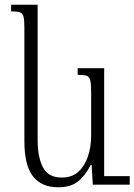

<svg xmlns="http://www.w3.org/2000/svg" viewBox="-20 -780 568 811"><path d="M226 11Q155 11 119 -35.5Q83 -82 83 -184V-662Q83 -694 79.5 -709Q76 -724 64 -728Q52 -732 27 -732V-760H139V-189Q139 -116 161.5 -73Q184 -30 241 -30Q284 -30 311 -54.5Q338 -79 351.5 -119.5Q365 -160 365 -208V-389Q365 -424 361.5 -440Q358 -456 345.5 -460Q333 -464 308 -464V-492H420V-36H528V0H372L367 -83H363Q341 -39 310 -14Q279 11 226 11Z"/></svg>

Font: Noto Serif Armenian SemiCondensed Light
Style: Regular
Weight: 300
Width: 4
Designer: Monotype Design Team
Foundry: Monotype Imaging Inc.
Version: Version 2.008; ttfautohint (v1.8.4.7-5d5b)